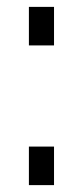

<svg xmlns="http://www.w3.org/2000/svg" viewBox="-20 -538 241 558"><path d="M64 -406H137V-518H64ZM64 0H137V-112H64Z"/></svg>

Font: FIGSv2-sans-serif Medium
Style: Regular
Weight: 500
Designer: Matt McInerney, Pablo Impallari, Rodrigo Fuenzalida,Mirko Velimirovic
Foundry: Matt McInerney, Pablo Impallari, Rodrigo Fuenzalida
Version: Version 4.021;hotconv 1.0.109;makeotfexe 2.5.65596